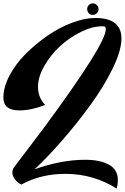

<svg xmlns="http://www.w3.org/2000/svg" viewBox="-20 -895 736 1132"><path d="M541 -789Q696 -789 696 -668Q696 -597 644 -490.5Q592 -384 512.5 -275Q433 -166 347 -67.5Q261 31 184 103Q342 47 482 47Q570 47 622.5 76Q675 105 675 168Q675 190 668 217Q531 130 365 130Q221 130 106 193Q89 187 71 166Q53 145 53 122Q53 108 60 95Q60 95 237 -139Q603 -634 604 -723Q604 -739 590 -740Q586 -740 582 -740Q524 -740 456.5 -706.5Q389 -673 333.5 -622Q278 -571 241 -506Q204 -441 204 -383Q204 -321 246 -276Q163 -244 94 -244Q0 -244 0 -319Q0 -381 36 -449.5Q72 -518 131 -577Q190 -636 260 -684.5Q330 -733 405 -761Q480 -789 541 -789ZM503.5 -865Q513 -875 527 -875Q541 -875 551 -865Q561 -855 561 -841Q561 -827 551 -817Q541 -807 527 -807Q513 -807 503.5 -817Q494 -827 494 -841Q494 -855 503.5 -865Z"/></svg>

Font: Vervelle
Style: Script
Weight: 400
Monospace: yes
Designer: Nur Solikh
Foundry: Astageni Type
Version: Version 1.0